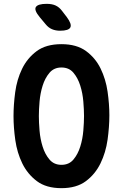

<svg xmlns="http://www.w3.org/2000/svg" viewBox="-20 -970 640 1000"><path d="M300 -111.5Q339.6 -111.5 362.6 -139.2Q385.7 -166.8 398 -206.4Q410.4 -246 414 -289.6Q417.6 -333.1 417.6 -365.6Q417.6 -397.8 414 -441.4Q410.4 -485 398 -524.2Q385.7 -563.5 362.6 -591Q339.6 -618.5 300 -618.5Q261.1 -618.5 237.7 -590.8Q214.3 -563.2 202 -523.6Q189.6 -484 186 -440.7Q182.4 -397.5 182.4 -365.3Q182.4 -332.8 186 -289.4Q189.6 -246 202 -206.4Q214.3 -166.8 237.7 -139.2Q261.1 -111.5 300 -111.5ZM300 10Q220.8 10 172.2 -26.5Q123.6 -63 96.3 -118.6Q69.1 -174.3 59.7 -240.3Q50.4 -306.3 50.4 -365.6Q50.4 -424.3 59.2 -490.1Q68.1 -556 95 -611.5Q121.9 -667 170.8 -703.5Q219.8 -740 300 -740Q379.2 -740 428.2 -704Q477.1 -668 504 -612.9Q530.9 -557.7 540.3 -492.7Q549.6 -427.7 549.6 -370.1Q549.6 -309.4 540.3 -242.6Q530.9 -175.7 503.5 -119.4Q476.1 -63 427.3 -26.5Q378.5 10 300 10ZM292.7 -810Q269.7 -810 251.1 -817.8Q232.5 -825.5 217.6 -843.8L187 -880.5Q156.2 -917.7 167.1 -933.8Q178 -950 223.2 -950Q251.4 -950 270 -941.2Q288.6 -932.4 302.4 -914.2L327.9 -881Q354.9 -844.8 346.5 -827.4Q338 -810 292.7 -810Z"/></svg>

Font: Maple Mono
Style: Regular
Weight: 400
Monospace: yes
Designer: subframe7536
Version: Version 7.300